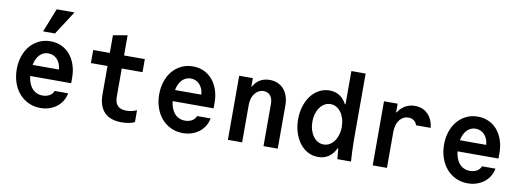

<svg xmlns="http://www.w3.org/2000/svg" viewBox="-63 -1202 4327 1593"><g transform="rotate(10 2100.0 -405.0)"><path d="M128 -237H533V-282Q533 -341.6 516.3 -390.9Q499.6 -440.1 469.8 -475.6Q440 -511 397.8 -530.5Q355.6 -550 305.4 -550Q253 -550 209.7 -529.5Q166.4 -509 134.7 -472.5Q103 -436 85.5 -384.8Q68 -333.5 68 -273.3Q68 -211 86.6 -158.8Q105.2 -106.6 138.1 -69.3Q171 -32 216.7 -11Q262.4 10 316 10Q355.6 10 390.3 -1.5Q425 -13 452.5 -34Q480 -55 498 -84.5Q516 -114 523 -150H409Q400 -124 374.8 -109.5Q349.6 -95 316 -95Q286.2 -95 261.6 -107.5Q237 -120 220.5 -143Q204 -166 195 -199Q186 -232 186 -272.7Q186 -312.6 194.5 -345.3Q203 -378 218.5 -400.5Q234 -423 256 -435.5Q278 -448 305 -448Q327.5 -448 346.2 -439.5Q365 -431 379 -416Q393 -401 402 -379.5Q411 -358 413 -331H128ZM458 -820H308L229 -620H329Z M925 -193V-430H1100V-540H925V-710L805 -689V-540H665V-430H805V-193Q805 -93 854 -41.5Q903 10 1000 10Q1031 10 1059 5Q1087 0 1110 -11V-111Q1088 -101 1066 -96.5Q1044 -92 1023 -92Q973 -92 949 -117Q925 -142 925 -193Z M1328 -237H1733V-282Q1733 -341.6 1716.3 -390.9Q1699.6 -440.1 1669.8 -475.6Q1640 -511 1597.8 -530.5Q1555.6 -550 1505.4 -550Q1453 -550 1409.7 -529.5Q1366.4 -509 1334.7 -472.5Q1303 -436 1285.5 -384.8Q1268 -333.5 1268 -273.3Q1268 -211 1286.6 -158.8Q1305.2 -106.6 1338.1 -69.3Q1371 -32 1416.7 -11Q1462.4 10 1516 10Q1555.6 10 1590.3 -1.5Q1625 -13 1652.5 -34Q1680 -55 1698 -84.5Q1716 -114 1723 -150H1609Q1600 -124 1574.8 -109.5Q1549.6 -95 1516 -95Q1486.2 -95 1461.6 -107.5Q1437 -120 1420.5 -143Q1404 -166 1395 -199Q1386 -232 1386 -272.7Q1386 -312.6 1394.5 -345.3Q1403 -378 1418.5 -400.5Q1434 -423 1456 -435.5Q1478 -448 1505 -448Q1527.5 -448 1546.2 -439.5Q1565 -431 1579 -416Q1593 -401 1602 -379.5Q1611 -358 1613 -331H1328Z M1895 0H2015V-315Q2015 -345 2022.5 -369.5Q2030 -394 2044 -412Q2058 -430 2077 -440Q2096 -450 2118 -450Q2154 -450 2174.5 -425Q2195 -400 2195 -355V0H2315V-365Q2315 -407 2303.5 -441Q2292 -475 2270.5 -499.5Q2249 -524 2219 -537Q2189 -550 2152 -550Q2113 -550 2082 -535.5Q2051 -521 2029.5 -493Q2008 -465 1996.5 -425Q1985 -385 1985 -335L2018 -469H2010V-540H1895Z M2655 10Q2699 10 2733 -9Q2767 -28 2790 -64Q2813 -100 2825.5 -152Q2838 -204 2838 -270Q2838 -336 2825.5 -388Q2813 -440 2790 -476Q2767 -512 2733 -531Q2699 -550 2656 -550Q2610 -550 2570 -529Q2530 -508 2501 -470.5Q2472 -433 2455.5 -381.5Q2439 -330 2439 -270Q2439 -210 2455.5 -158.5Q2472 -107 2500.5 -69.5Q2529 -32 2569 -11Q2609 10 2655 10ZM2683 -100Q2656 -100 2633.5 -113Q2611 -126 2594.5 -148.5Q2578 -171 2568.5 -202.5Q2559 -234 2559 -270Q2559 -306 2568.5 -337.5Q2578 -369 2594.5 -391.5Q2611 -414 2633.5 -427Q2656 -440 2683 -440Q2710 -440 2732.5 -427Q2755 -414 2771.5 -391.5Q2788 -369 2797.5 -337.5Q2807 -306 2807 -270Q2807 -234 2797.5 -202.5Q2788 -171 2771.5 -148.5Q2755 -126 2732.5 -113Q2710 -100 2683 -100ZM2817 0H2932Q2929 -48 2927 -95Q2925 -142 2925 -180V-740H2805V-460H2797L2824 -250L2807 -170Q2807 -122 2809.5 -83.5Q2812 -45 2817 0ZM2795 -89H2805H2809H2819L2807 -101Z M3235 0V-302Q3235 -333 3242.5 -359Q3250 -385 3264 -403.5Q3278 -422 3297 -432Q3316 -442 3339 -442Q3366 -442 3385.5 -428Q3405 -414 3411 -390H3535Q3527 -462 3484.5 -504.5Q3442 -547 3376 -547Q3335 -547 3301.5 -530Q3268 -513 3244.5 -482Q3221 -451 3208 -407.5Q3195 -364 3195 -311L3238 -467H3230V-540H3115V0Z M3728 -237H4133V-282Q4133 -341.6 4116.3 -390.9Q4099.6 -440.1 4069.8 -475.6Q4040 -511 3997.8 -530.5Q3955.6 -550 3905.4 -550Q3853 -550 3809.7 -529.5Q3766.4 -509 3734.7 -472.5Q3703 -436 3685.5 -384.8Q3668 -333.5 3668 -273.3Q3668 -211 3686.6 -158.8Q3705.2 -106.6 3738.1 -69.3Q3771 -32 3816.7 -11Q3862.4 10 3916 10Q3955.6 10 3990.3 -1.5Q4025 -13 4052.5 -34Q4080 -55 4098 -84.5Q4116 -114 4123 -150H4009Q4000 -124 3974.8 -109.5Q3949.6 -95 3916 -95Q3886.2 -95 3861.6 -107.5Q3837 -120 3820.5 -143Q3804 -166 3795 -199Q3786 -232 3786 -272.7Q3786 -312.6 3794.5 -345.3Q3803 -378 3818.5 -400.5Q3834 -423 3856 -435.5Q3878 -448 3905 -448Q3927.5 -448 3946.2 -439.5Q3965 -431 3979 -416Q3993 -401 4002 -379.5Q4011 -358 4013 -331H3728Z"/></g></svg>

Font: CommitMonoV142 ExtLt
Style: Regular
Weight: 200
Monospace: yes
Designer: Eigil Nikolajsen
Foundry: Eigil Nikolajsen
Version: Version 1.142